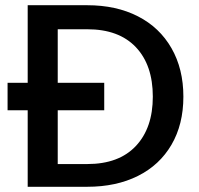

<svg xmlns="http://www.w3.org/2000/svg" viewBox="-20 -715 760 735"><path d="M682 -345Q682 -239 636.5 -161Q591 -83 508 -41.5Q425 0 314 0H86V-293H9V-398H86V-695H314Q425 -695 508 -652.5Q591 -610 636.5 -530.5Q682 -451 682 -345ZM565 -345Q565 -466 500 -534.5Q435 -603 314 -603H201V-398H379V-293H201V-87H314Q435 -87 500 -156Q565 -225 565 -345Z"/></svg>

Font: IBM-Poppins
Style: Poppins-Medium
Weight: 500
Designer: Mike Abbink, Paul van der Laan, Pieter van Rosmalen, Ben Mitchell, Mark Frömberg
Foundry: Bold Monday
Version: Version 1.1